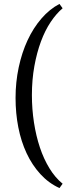

<svg xmlns="http://www.w3.org/2000/svg" viewBox="-20 -801 357 975"><path d="M282 154Q227 129 185 83Q143 37 115 -23Q87 -83 73 -154.5Q59 -226 59 -304Q59 -384 75 -459Q91 -534 120 -596.5Q149 -659 190.5 -707Q232 -755 282 -781L298 -759Q266 -732 237.5 -689.5Q209 -647 188 -590.5Q167 -534 154.5 -465Q142 -396 142 -318Q142 -247 152.5 -179Q163 -111 182.5 -52.5Q202 6 231 53.5Q260 101 298 132Z"/></svg>

Font: Ekushey Amar Desh
Style: Regular
Weight: 400
Designer: Al Mamun Sumon
Foundry: Al Mamun Sumon
Version: Version 1.0